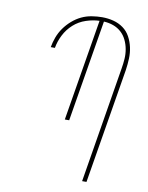

<svg xmlns="http://www.w3.org/2000/svg" viewBox="-84 -804 668 865"><g transform="rotate(10 250.0 -371.5)"><path d="M372 0H352L439 -530Q443 -553 444.5 -575.5Q446 -598 442 -620Q438 -642 428.5 -661.5Q419 -681 403.5 -695Q388 -709 367.5 -716.5Q347 -724 324 -725L247 -260H227L304 -725Q274 -724 242.5 -713.5Q211 -703 186.5 -681Q162 -659 147 -629.5Q132 -600 127 -570H108Q112 -593 120.5 -616Q129 -639 143.5 -659.5Q158 -680 177.5 -697Q197 -714 219 -724.5Q241 -735 265.5 -739Q290 -743 313 -743Q340 -743 365 -736.5Q390 -730 410 -715.5Q430 -701 442 -679Q454 -657 459.5 -632Q465 -607 464 -580.5Q463 -554 459 -527Z"/></g></svg>

Font: Iosevka Thin Oblique
Style: Regular
Weight: 100
Italic angle: -9°
Monospace: yes
Designer: Belleve Invis
Foundry: Belleve Invis
Version: Version 32.5.0; ttfautohint (v1.8.4)